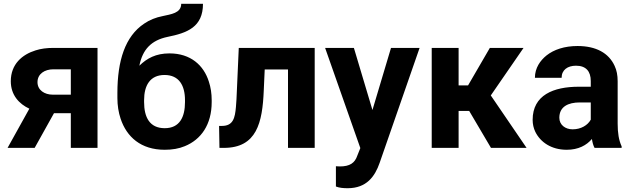

<svg xmlns="http://www.w3.org/2000/svg" viewBox="-20 -781 3336 1014"><path d="M135 -207 20 0H163L265 -183H354V0H495V-528H262C227 -528 196 -524 168 -515C97 -493 37 -442 37 -352C37 -279 81 -232 135 -207ZM178 -347C178 -391 216 -415 262 -415H354V-281H259C215 -281 178 -305 178 -347Z M716 -434C733 -520 779 -568 864 -586C969 -607 1052 -638 1052 -761H937C937 -711 882 -706 839 -696C803 -689 770 -676 741 -656C641 -589 600 -461 600 -290V-263C600 -224 606 -187 617 -154C649 -58 724 10 850 10C890 10 925 4 956 -9C1042 -44 1098 -123 1098 -242V-252C1098 -287 1093 -320 1083 -350C1056 -436 987 -499 875 -499C803 -499 756 -473 716 -434ZM957 -252V-242C957 -163 929 -104 850 -104C770 -104 741 -162 741 -242V-252C741 -329 772 -385 849 -385C926 -385 957 -329 957 -252Z M1642 -528H1241L1231 -303C1230 -269 1228 -240 1226 -216C1221 -159 1212 -116 1152 -116H1137L1139 0H1162C1336 0 1366 -133 1373 -303L1378 -414H1501V0H1642Z M1754 97V204C1772 211 1792 213 1816 213C1916 213 1960 151 1985 79L2196 -528H2045L1947 -200L1849 -528H1697L1883 1L1867 41C1854 80 1827 98 1775 98C1768 98 1761 97 1754 97Z M2458 -195 2573 0H2761L2572 -277L2745 -528H2567L2452 -330H2402V-528H2260V0H2402V-195Z M3242 -128V-352C3242 -383 3237 -410 3226 -433C3195 -501 3128 -538 3030 -538C2961 -538 2905 -519 2866 -488C2834 -462 2805 -423 2805 -370H2946C2946 -412 2978 -434 3022 -434C3075 -434 3100 -404 3100 -353V-323H3037C2903 -323 2793 -279 2793 -148C2793 -125 2798 -104 2807 -85C2834 -30 2892 10 2973 10C3035 10 3078 -14 3106 -47C3109 -28 3113 -13 3120 0H3263V-8C3248 -41 3242 -79 3242 -128ZM2934 -159C2934 -218 2981 -240 3042 -240H3100V-149C3084 -120 3049 -98 3004 -98C2965 -98 2934 -122 2934 -159Z"/></svg>

Font: Asimov
Style: Regular
Weight: 500
Designer: Google
Version: Version 2.000980; 2014